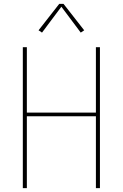

<svg xmlns="http://www.w3.org/2000/svg" viewBox="-20 -981 640 1001"><path d="M99 0V-735H120V-394H480V-735H501V0H480V-375H120V0ZM199 -811 181 -823 289 -961H311L419 -823L401 -811L300 -946Z"/></svg>

Font: Zed Sans Thin Extended
Style: Regular
Weight: 100
Width: 7
Designer: Belleve Invis
Foundry: Belleve Invis
Version: Version 1.0.0; ttfautohint (v1.8.4)